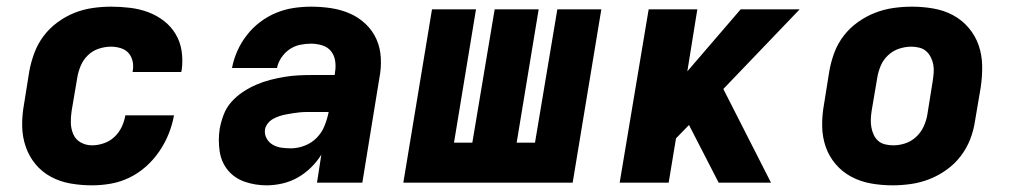

<svg xmlns="http://www.w3.org/2000/svg" viewBox="-20 -548 3040 576"><path d="M256 8Q223 8 191.5 2.5Q160 -3 133 -17.5Q106 -32 86.5 -55.5Q67 -79 57 -108.5Q47 -138 46.5 -170Q46 -202 52 -235L68 -335Q73 -362 83 -389Q93 -416 110.5 -439.5Q128 -463 152.5 -481Q177 -499 203.5 -509.5Q230 -520 258 -524Q286 -528 313 -528Q342 -528 370.5 -524.5Q399 -521 424.5 -511.5Q450 -502 471.5 -485.5Q493 -469 507 -445.5Q521 -422 525 -394Q529 -366 525 -337Q524 -336 524 -334.5Q524 -333 524 -332H378Q378 -332 378 -332.5Q378 -333 378 -334Q381 -349 378 -363.5Q375 -378 366 -388.5Q357 -399 342.5 -403.5Q328 -408 313 -408Q295 -408 276.5 -402Q258 -396 244 -382.5Q230 -369 222.5 -351.5Q215 -334 212 -316L195 -216Q192 -197 192.5 -179Q193 -161 200 -145Q207 -129 222.5 -120.5Q238 -112 256 -112Q273 -112 291 -118Q309 -124 323 -137Q337 -150 345 -167Q353 -184 356 -202H502Q497 -174 486 -146.5Q475 -119 458 -94Q441 -69 418 -48.5Q395 -28 368 -15Q341 -2 312.5 3Q284 8 256 8Z M780 8Q746 8 715 -2.5Q684 -13 664 -37Q644 -61 639 -94Q634 -127 639 -161Q643 -183 651 -204Q659 -225 674 -242Q689 -259 708.5 -272Q728 -285 749 -294Q770 -303 791.5 -308.5Q813 -314 834.5 -317.5Q856 -321 877 -322Q898 -323 919 -323H984L985 -331Q988 -348 985.5 -365Q983 -382 973 -394.5Q963 -407 946.5 -412Q930 -417 913 -417Q897 -417 880 -413.5Q863 -410 848.5 -400Q834 -390 824 -375Q814 -360 811 -344H676Q681 -370 692 -395Q703 -420 720.5 -442.5Q738 -465 760.5 -482Q783 -499 808.5 -509.5Q834 -520 860.5 -524Q887 -528 913 -528Q944 -528 973.5 -523.5Q1003 -519 1029.5 -507.5Q1056 -496 1077 -476Q1098 -456 1109.5 -430Q1121 -404 1122.5 -373.5Q1124 -343 1118 -313L1067 0H931L944 -84Q931 -63 912.5 -45Q894 -27 872.5 -15Q851 -3 827 2.5Q803 8 780 8ZM853 -103Q873 -103 894 -111Q915 -119 930.5 -135Q946 -151 954 -171.5Q962 -192 966 -212H919Q910 -212 900 -212Q890 -212 880 -211Q870 -210 860 -208.5Q850 -207 839.5 -205Q829 -203 819.5 -200Q810 -197 800.5 -192Q791 -187 784 -178.5Q777 -170 775 -160Q773 -146 779.5 -133.5Q786 -121 798 -114Q810 -107 824 -105Q838 -103 853 -103Z M1190 0 1276 -520H1408L1342 -120H1397L1464 -520H1596L1530 -120H1585L1652 -520H1784L1698 0Z M1839 0 1926 -520H2072L2042 -334L2202 -520H2379L2150 -281L2293 0H2136L2047 -173L2008 -133L1986 0Z M2658 8Q2625 8 2593.5 2.5Q2562 -3 2534.5 -17.5Q2507 -32 2487 -55.5Q2467 -79 2457 -108Q2447 -137 2446.5 -169.5Q2446 -202 2452 -235L2468 -335Q2473 -363 2483 -390Q2493 -417 2511 -440.5Q2529 -464 2553.5 -481.5Q2578 -499 2605 -509.5Q2632 -520 2660 -524Q2688 -528 2716 -528Q2748 -528 2780 -522.5Q2812 -517 2839 -502.5Q2866 -488 2886 -464.5Q2906 -441 2916 -412Q2926 -383 2926.5 -350.5Q2927 -318 2922 -285L2905 -185Q2901 -157 2890.5 -130Q2880 -103 2862 -79.5Q2844 -56 2819.5 -38.5Q2795 -21 2768 -10.5Q2741 0 2713 4Q2685 8 2658 8ZM2660 -112Q2678 -112 2696 -118Q2714 -124 2728.5 -137.5Q2743 -151 2751 -168.5Q2759 -186 2762 -204L2778 -304Q2780 -317 2781 -329.5Q2782 -342 2780 -353.5Q2778 -365 2772.5 -376Q2767 -387 2758.5 -394.5Q2750 -402 2738 -405Q2726 -408 2714 -408Q2696 -408 2677.5 -402Q2659 -396 2644.5 -382.5Q2630 -369 2622.5 -351.5Q2615 -334 2612 -316L2595 -216Q2593 -203 2592.5 -190.5Q2592 -178 2594 -166.5Q2596 -155 2601 -144Q2606 -133 2614.5 -125.5Q2623 -118 2635 -115Q2647 -112 2660 -112Z"/></svg>

Font: Iosevka SS04 Hv Ex Obl
Style: Regular
Weight: 900
Width: 7
Italic angle: -9°
Monospace: yes
Designer: Belleve Invis
Foundry: Belleve Invis
Version: Version 19.0.0; ttfautohint (v1.8.4)